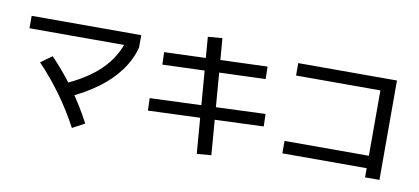

<svg xmlns="http://www.w3.org/2000/svg" viewBox="-78 -1083 3156 1446"><g transform="rotate(10 1500.0 -360.0)"><path d="M392 -256Q570 -332 673.5 -434Q777 -536 814 -672L914 -627Q889 -532 827.5 -448Q766 -364 670.5 -293.5Q575 -223 446 -165ZM521 57Q454 -68 374 -178.5Q294 -289 199 -388L285 -450Q385 -346 466.5 -232.5Q548 -119 614 7ZM76 -627V-722H914V-627Z M1481 86 1410 -797 1520 -806 1591 77ZM1062 -171 1059 -266 1939 -300 1942 -205ZM1109 -531 1106 -626 1892 -654 1894 -559Z M2760 40V-30H2115V-125H2760V-625H2115V-720H2870V40Z"/></g></svg>

Font: M PLUS 2 Thin Medium
Style: Regular
Weight: 500
Version: Version 1.001